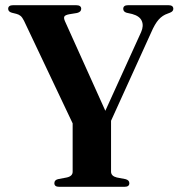

<svg xmlns="http://www.w3.org/2000/svg" viewBox="-20 -720 694 740"><path d="M478.5 -14Q478.5 0 460 0H208Q189.5 0 189.5 -14Q189.5 -26 203.5 -29.5L237.5 -36Q260 -41 260 -58V-244.5L72.5 -640Q66 -653 59.5 -658.5Q53 -664 43.5 -666.5L25.5 -671Q11.5 -675 11.5 -686Q11.5 -700 31 -700H273Q293 -700 293 -686Q293 -674 277 -670L246.5 -665Q231 -662 228 -656.2Q225 -650.5 230.5 -638L386 -293L524 -596.5Q534.5 -620.5 526.5 -639.2Q518.5 -658 489.5 -666L467.5 -671Q455 -675 455 -686Q455 -700 474 -700H629Q648 -700 648 -686Q648 -676 635 -671L626 -667.5Q606.5 -661 591.8 -644.8Q577 -628.5 562 -593.5L408 -254.5V-58.5Q408 -41.5 430 -36L464 -29.5Q478.5 -25.5 478.5 -14Z"/></svg>

Font: Fraunces 72pt SemiBold
Style: Regular
Weight: 600
Version: Version 1.000;[b76b70a41]